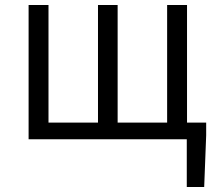

<svg xmlns="http://www.w3.org/2000/svg" viewBox="-20 -560 872 772"><path d="M732 -67V-540H652V-67H453V-540H374V-67H175V-540H95V0H731V192H801L809 -16V-67Z"/></svg>

Font: Noto Sans CJK JP DemiLight
Style: Regular
Weight: 350
Designer: Ryoko NISHIZUKA (kana & ideographs); Paul D. Hunt (Latin, Greek & Cyrillic); Wenlong ZHANG (bopomofo); Sandoll Communica
Foundry: Adobe Systems Incorporated
Version: Version 1.004;PS 1.004;hotconv 1.0.82;makeotf.lib2.5.63406